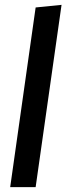

<svg xmlns="http://www.w3.org/2000/svg" viewBox="-20 -772 274 792"><path d="M233.9 -752 127 0H22L127 -741.2Z"/></svg>

Font: Fira Sans Compressed Medium
Style: Italic
Weight: 500
Width: 3
Italic angle: -8°
Designer: Carrois Corporate & Edenspiekermann AG
Foundry: Carrois Corporate GbR & Edenspiekermann AG
Version: Version 4.203;PS 004.203;hotconv 1.0.88;makeotf.lib2.5.64775